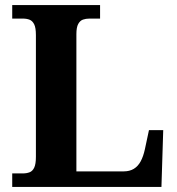

<svg xmlns="http://www.w3.org/2000/svg" viewBox="-20 -734 694 754"><path d="M28 0V-53H70Q84.6 -53 96.3 -57.5Q108 -62 114.5 -76Q121 -90 121 -118V-596Q121 -624.9 114.3 -638.4Q107.6 -652 96.3 -656.5Q85 -661 70 -661H28V-714H373V-661H331Q317.3 -661 305.8 -657Q294.3 -652.9 287.2 -639.9Q280 -626.9 280 -600V-61H466Q489 -61 505.5 -71Q522 -81 532.5 -100.5Q543 -120 549 -148L565 -223H621L614 0Z"/></svg>

Font: Noto Serif Kannada
Style: Regular
Weight: 400
Designer: Universal Thirst, Indian Type Foundry and the Monotype Design Team
Foundry: Monotype Imaging Inc.
Version: Version 2.003